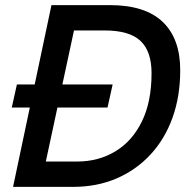

<svg xmlns="http://www.w3.org/2000/svg" viewBox="-20 -730 741 750"><path d="M31 0 181 -710H409Q547 -710 615.5 -644.5Q684 -579 684 -456Q684 -354 654 -270.5Q624 -187 568 -126.5Q512 -66 435.5 -33Q359 0 265 0ZM159 -99H281Q365 -99 431 -139Q497 -179 534.5 -256Q572 -333 572 -444Q572 -530 528.5 -570.5Q485 -611 389 -611H269ZM26 -310 46 -400H420L400 -310Z"/></svg>

Font: Geist Medium
Style: Italic
Weight: 500
Italic angle: -12°
Designer: Basement.studio, Andrés Briganti, Mateo Zaragoza
Foundry: Basement.studio, Vercel, Andrés Briganti, Guido Ferreyra, Mateo Zaragoza
Version: Version 1.500; ttfautohint (v1.8.4.7-5d5b)